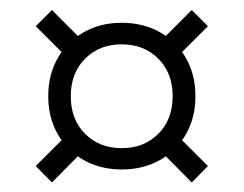

<svg xmlns="http://www.w3.org/2000/svg" viewBox="-20 -444 498 392"><path d="M86 -423.5 145.5 -364 112.5 -331 53 -390.5ZM53 -105 111 -163 144 -130 86 -71.5ZM228.5 -397.5Q272.5 -397.5 306.5 -378.2Q340.5 -359 359.8 -325.2Q379 -291.5 379 -247.5Q379 -204 359.8 -170.2Q340.5 -136.5 306.5 -117.2Q272.5 -98 228.5 -98Q185 -98 151 -117.2Q117 -136.5 97.8 -170.2Q78.5 -204 78.5 -247.5Q78.5 -291.5 97.8 -325.2Q117 -359 151 -378.2Q185 -397.5 228.5 -397.5ZM228.5 -141.5Q274 -141.5 303.2 -170.8Q332.5 -200 332.5 -247.5Q332.5 -295 303.2 -324.2Q274 -353.5 228.5 -353.5Q183 -353.5 153.8 -324.2Q124.5 -295 124.5 -247.5Q124.5 -200 153.8 -170.8Q183 -141.5 228.5 -141.5ZM404.5 -390.5 345 -331 312 -364 371.5 -423.5ZM404.5 -105 371.5 -71.5 313.5 -130 346.5 -163Z"/></svg>

Font: Newsreader 60pt
Style: Bold
Weight: 700
Designer: Hugues Gentile
Foundry: Production Type
Version: Version 1.003